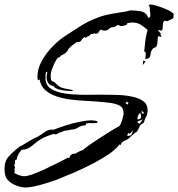

<svg xmlns="http://www.w3.org/2000/svg" viewBox="-38 -786 791 852"><path d="M75 46Q59 46 38.5 39Q18 32 3 19Q-12 6 -15 -10Q-18 -24 -18 -37Q-18 -71 1 -92Q20 -113 45 -132Q47 -134 50.5 -136.5Q54 -139 57 -139Q70 -147 82.5 -154.5Q95 -162 109 -170Q114 -173 121 -176Q127 -177 132 -181Q140 -186 147.5 -191Q155 -196 162 -201Q175 -211 195 -211H197L199 -210Q222 -219 252.5 -229Q283 -239 314.5 -245.5Q346 -252 370 -252Q373 -252 384 -250.5Q395 -249 395 -244Q395 -241 390.5 -240.5Q386 -240 385 -240Q374 -238 365 -240Q360 -240 354.5 -239.5Q349 -239 344 -238Q344 -229 336 -229Q322 -229 308 -220Q295 -211 280 -211Q275 -211 269 -209Q263 -207 258 -207Q248 -207 241 -203Q234 -199 224 -197Q219 -193 215.5 -191.5Q212 -190 205 -190L202 -191L200 -192Q195 -190 189 -188Q183 -186 177 -184L155 -175Q128 -160 106 -140.5Q84 -121 57 -121Q52 -114 45 -103.5Q38 -93 38 -85Q38 -77 29 -75V-65Q29 -57 24 -52Q29 -47 29 -43Q29 -38 25 -35Q26 -33 27 -30.5Q28 -28 28 -26Q28 -23 25 -21V-20Q31 -14 45.5 -9Q60 -4 68 -4Q83 -4 109 -13.5Q135 -23 163.5 -36.5Q192 -50 218 -63Q244 -76 259 -84V-85Q266 -85 269 -85.5Q272 -86 273 -94L282 -103L295 -104Q304 -109 313 -113.5Q322 -118 331 -121Q335 -126 355.5 -140.5Q376 -155 403 -172.5Q430 -190 454.5 -205Q479 -220 491 -226Q499 -235 504 -253Q509 -271 511 -282L509 -295Q507 -307 499 -313Q486 -324 454 -329Q426 -333 382 -336Q338 -339 304 -341Q283 -343 263.5 -346Q244 -349 227 -354Q192 -363 167.5 -382Q143 -401 138 -434L132 -430L129 -433V-439Q128 -440 128 -444Q128 -479 145.5 -512Q163 -545 189.5 -573.5Q216 -602 243 -621Q279 -645 317 -669Q355 -693 396 -708Q416 -716 437 -720.5Q458 -725 479 -728Q487 -730 494.5 -731Q502 -732 510 -733Q518 -734 525.5 -736Q533 -738 540 -740Q565 -740 588 -735.5Q611 -731 621 -706Q629 -709 629 -718Q629 -722 629 -725Q629 -728 628 -732Q627 -736 627 -745Q627 -757 622 -763L627 -766H629Q640 -766 662 -759Q684 -752 705 -742.5Q726 -733 733 -724L731 -705L705 -692L694 -694Q686 -691 685 -681.5Q684 -672 684 -662.5Q684 -653 678 -650L664 -653L663 -652L676 -636L674 -631L679 -625L675 -622L664 -626Q661 -616 661 -604Q661 -592 658 -583.5Q655 -575 643 -573Q632 -561 631 -551Q630 -541 627.5 -534Q625 -527 607 -523V-525L609 -552L602 -558Q604 -582 607 -606Q610 -630 617 -653Q603 -666 587 -676Q571 -686 551 -686Q548 -686 545 -686Q542 -686 539 -685Q536 -684 533 -684Q530 -684 527 -684Q529 -677 517 -673.5Q505 -670 500 -670Q495 -670 492 -673Q486 -675 483 -675Q478 -671 473.5 -668Q469 -665 461 -665Q453 -665 446 -658Q438 -650 426 -650Q417 -650 410 -655Q406 -654 401 -645Q397 -636 387 -636Q385 -636 384 -637Q383 -638 382 -638Q381 -638 380 -639Q377 -634 373 -635Q368 -637 363 -632Q360 -630 358 -627Q355 -624 350 -624L342 -618L338 -622Q329 -617 326 -611.5Q323 -606 319 -602.5Q315 -599 302 -599L278 -581Q275 -579 273 -576Q270 -571 266 -570Q263 -559 252.5 -551Q242 -543 232 -539Q228 -530 219 -530Q213 -524 205.5 -509Q198 -494 192.5 -478.5Q187 -463 187 -454Q187 -435 189 -430.5Q191 -426 197.5 -424Q204 -422 216 -410Q227 -398 246 -394Q265 -390 281 -387Q285 -387 285 -384Q285 -382 283 -382H279Q270 -382 253.5 -383.5Q237 -385 222 -389.5Q207 -394 201 -402Q200 -403 200 -404L199 -405Q185 -405 177 -416.5Q169 -428 169 -441Q169 -450 170 -454Q171 -457 171 -460Q171 -463 172 -467H170Q165 -467 164.5 -456Q164 -445 164 -443Q164 -438 164 -433.5Q164 -429 165 -427Q169 -403 191.5 -390Q214 -377 248 -371.5Q282 -366 321.5 -365.5Q361 -365 400 -366Q439 -366 477 -365Q515 -364 547 -357.5Q579 -351 598 -337Q617 -323 617 -297Q617 -283 611 -269Q607 -262 604.5 -255Q602 -248 600 -241Q584 -233 581 -224.5Q578 -216 570 -202Q564 -200 553.5 -190Q543 -180 533 -171.5Q523 -163 517 -163Q510 -160 504.5 -155Q499 -150 497 -142L492 -145Q480 -128 451 -106Q421 -85 381.5 -64Q342 -43 297 -23Q252 -4 210 13Q167 28 131.5 37Q96 46 75 46ZM595 -497 598 -518 608 -513ZM529 -322 532 -330 525 -334 518 -329ZM602 -282V-284L591 -295V-283ZM577 -256 588 -262Q588 -277 584 -286Q579 -281 575.5 -274.5Q572 -268 572 -260V-257ZM582 -237 594 -254V-256L571 -246L576 -239ZM528 -182 544 -186 553 -208 537 -192 530 -196 527 -184Z"/></svg>

Font: Water Brush
Style: Regular
Weight: 400
Designer: Robert E. Leuschke
Foundry: Robert E. Leuschke
Version: Version 1.010; ttfautohint (v1.8.4.7-5d5b)